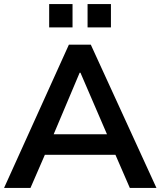

<svg xmlns="http://www.w3.org/2000/svg" viewBox="-20 -925 790 945"><path d="M0 0 319 -705H427L750 0H619L533 -198L585 -163H162L216 -198L130 0ZM372 -567 231 -233 205 -264H541L520 -233L376 -567ZM411 -790V-905H526V-790ZM222 -790V-905H337V-790Z"/></svg>

Font: Mulish ExtraLight
Style: Regular
Weight: 200
Designer: Vernon Adams
Foundry: Vernon Adams
Version: Version 3.603